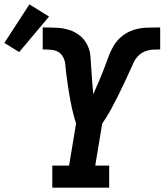

<svg xmlns="http://www.w3.org/2000/svg" viewBox="-117 -861 755 881"><path d="M123 0V-101H200L232 -294Q227 -310 222.5 -326.5Q218 -343 214 -360Q210 -377 207 -394Q204 -411 201 -428Q198 -445 195.5 -462Q193 -479 190.5 -496.5Q188 -514 186 -531Q184 -548 182.5 -565.5Q181 -583 173 -598.5Q165 -614 150.5 -622.5Q136 -631 118 -632.5Q100 -634 82 -634Q82 -634 81.5 -634Q81 -634 81 -634H79V-735H81Q82 -735 82.5 -735Q83 -735 83 -735H85Q85 -735 85.5 -735Q86 -735 86 -735Q115 -735 144.5 -733.5Q174 -732 201 -723.5Q228 -715 249.5 -697.5Q271 -680 283.5 -655Q296 -630 298 -601.5Q300 -573 302 -544Q304 -515 306 -486.5Q308 -458 311 -429Q324 -457 335.5 -484.5Q347 -512 358 -539.5Q369 -567 379 -595.5Q389 -624 404 -650Q419 -676 443.5 -695.5Q468 -715 497 -724Q526 -733 554.5 -734Q583 -735 612 -735Q612 -735 612 -735Q612 -735 613 -735H614Q615 -735 616 -735Q617 -735 618 -735V-634H617Q603 -634 589 -633.5Q575 -633 561 -629.5Q547 -626 534 -618Q521 -610 511.5 -598.5Q502 -587 496 -573.5Q490 -560 484 -547Q469 -514 454 -482Q439 -450 423 -418Q407 -386 390 -355Q373 -324 352 -294L320 -101H384V0ZM-29 -622 -97 -664 18 -841 108 -785Z"/></svg>

Font: Iosevka Etoile Oblique
Style: Bold
Weight: 700
Italic angle: -9°
Designer: Belleve Invis
Foundry: Belleve Invis
Version: Version 15.5.2; ttfautohint (v1.8.4)